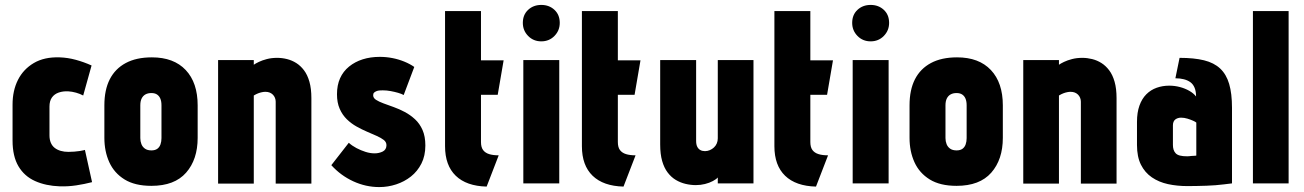

<svg xmlns="http://www.w3.org/2000/svg" viewBox="-20 -745 5297 780"><path d="M318 -357 352 -479Q321 -493 288 -502Q255 -511 222 -512Q160 -514 117.5 -489Q75 -464 53 -420.5Q31 -377 31 -320V-174Q31 -110 55 -69.5Q79 -29 122.5 -9.5Q166 10 223 12Q257 13 290 8Q323 3 354 -5L325 -136Q325 -136 319.5 -134.5Q314 -133 304 -131.5Q294 -130 282 -129Q270 -128 258 -128Q241 -128 227 -132Q213 -136 202.5 -144Q192 -152 186.5 -165Q181 -178 181 -195V-312Q181 -335 191 -349Q201 -363 218.5 -369Q236 -375 257 -374Q273 -373 289 -368.5Q305 -364 318 -357Z M783 -185V-317Q783 -409 734.5 -460.5Q686 -512 597 -512Q534 -512 491 -489Q448 -466 426 -423Q404 -380 404 -317V-185Q404 -130 424 -86Q444 -42 486 -16Q528 10 595 10Q689 10 736 -43.5Q783 -97 783 -185ZM636 -317V-184Q636 -170 632 -158.5Q628 -147 619 -140.5Q610 -134 595 -134Q579 -134 569 -141Q559 -148 554.5 -159.5Q550 -171 550 -184V-317Q550 -334 555.5 -345Q561 -356 571 -361.5Q581 -367 595 -367Q609 -367 618 -361Q627 -355 631.5 -344Q636 -333 636 -317Z M1100 -332V1H1245V-346Q1245 -385 1237 -413Q1229 -441 1215 -459.5Q1201 -478 1183.5 -489Q1166 -500 1146 -505Q1126 -510 1106 -510Q1083 -510 1064 -505Q1045 -500 1031.5 -493.5Q1018 -487 1011 -482V-501H866V1H1011V-357Q1021 -363 1029 -366Q1037 -369 1044.5 -370.5Q1052 -372 1058 -372Q1068 -372 1075.5 -369Q1083 -366 1088.5 -360.5Q1094 -355 1097 -347.5Q1100 -340 1100 -332Z M1620 -359 1663 -473Q1646 -485 1623 -494.5Q1600 -504 1574.5 -509Q1549 -514 1523 -514Q1485 -514 1453.5 -504Q1422 -494 1398 -474.5Q1374 -455 1361.5 -427Q1349 -399 1349 -362Q1349 -328 1360 -303Q1371 -278 1389 -260.5Q1407 -243 1428.5 -231Q1450 -219 1471 -210Q1492 -201 1510 -193Q1528 -185 1539 -176.5Q1550 -168 1550 -155Q1550 -146 1546 -139.5Q1542 -133 1535 -129.5Q1528 -126 1519.5 -124Q1511 -122 1502 -122Q1484 -122 1465 -128Q1446 -134 1428 -143.5Q1410 -153 1397 -165L1326 -74Q1364 -32 1415 -8.5Q1466 15 1521 15Q1556 15 1589.5 4Q1623 -7 1649.5 -28Q1676 -49 1692 -80.5Q1708 -112 1708 -154Q1708 -191 1696.5 -217Q1685 -243 1666 -260.5Q1647 -278 1624.5 -290Q1602 -302 1579.5 -310Q1557 -318 1538 -325Q1519 -332 1507.5 -339.5Q1496 -347 1496 -358Q1496 -365 1499.5 -368.5Q1503 -372 1509 -374.5Q1515 -377 1521.5 -377.5Q1528 -378 1535 -378Q1551 -378 1567 -375Q1583 -372 1597 -368Q1611 -364 1620 -359Z M1934 -168V-360H2002L2026 -500H1934V-700H1788V-151Q1788 -73 1831.5 -31Q1875 11 1957 13L2006 -114Q1983 -114 1967 -119Q1951 -124 1942.5 -135.5Q1934 -147 1934 -168Z M2106 0H2252V-501H2106ZM2179 -725Q2147 -725 2125.5 -705Q2104 -685 2104 -652Q2104 -621 2125.5 -599Q2147 -577 2179 -577Q2211 -577 2232.5 -599Q2254 -621 2254 -652Q2254 -685 2232.5 -705Q2211 -725 2179 -725Z M2490 -168V-360H2558L2582 -500H2490V-700H2344V-151Q2344 -73 2387.5 -31Q2431 11 2513 13L2562 -114Q2539 -114 2523 -119Q2507 -124 2498.5 -135.5Q2490 -147 2490 -168Z M2896 -24V0H3041V-501H2896V-183Q2896 -172 2892 -162.5Q2888 -153 2880.5 -146Q2873 -139 2863.5 -135Q2854 -131 2844 -131Q2833 -131 2825 -135.5Q2817 -140 2812.5 -149Q2808 -158 2808 -173V-501H2662V-158Q2662 -119 2670 -91Q2678 -63 2692.5 -44Q2707 -25 2725.5 -14Q2744 -3 2765 2Q2786 7 2807 7Q2826 7 2844 2.5Q2862 -2 2876 -9.5Q2890 -17 2896 -24Z M3272 -168V-360H3340L3364 -500H3272V-700H3126V-151Q3126 -73 3169.5 -31Q3213 11 3295 13L3344 -114Q3321 -114 3305 -119Q3289 -124 3280.5 -135.5Q3272 -147 3272 -168Z M3444 0H3590V-501H3444ZM3517 -725Q3485 -725 3463.5 -705Q3442 -685 3442 -652Q3442 -621 3463.5 -599Q3485 -577 3517 -577Q3549 -577 3570.5 -599Q3592 -621 3592 -652Q3592 -685 3570.5 -705Q3549 -725 3517 -725Z M4054 -185V-317Q4054 -409 4005.5 -460.5Q3957 -512 3868 -512Q3805 -512 3762 -489Q3719 -466 3697 -423Q3675 -380 3675 -317V-185Q3675 -130 3695 -86Q3715 -42 3757 -16Q3799 10 3866 10Q3960 10 4007 -43.5Q4054 -97 4054 -185ZM3907 -317V-184Q3907 -170 3903 -158.5Q3899 -147 3890 -140.5Q3881 -134 3866 -134Q3850 -134 3840 -141Q3830 -148 3825.5 -159.5Q3821 -171 3821 -184V-317Q3821 -334 3826.5 -345Q3832 -356 3842 -361.5Q3852 -367 3866 -367Q3880 -367 3889 -361Q3898 -355 3902.5 -344Q3907 -333 3907 -317Z M4371 -332V1H4516V-346Q4516 -385 4508 -413Q4500 -441 4486 -459.5Q4472 -478 4454.5 -489Q4437 -500 4417 -505Q4397 -510 4377 -510Q4354 -510 4335 -505Q4316 -500 4302.5 -493.5Q4289 -487 4282 -482V-501H4137V1H4282V-357Q4292 -363 4300 -366Q4308 -369 4315.5 -370.5Q4323 -372 4329 -372Q4339 -372 4346.5 -369Q4354 -366 4359.5 -360.5Q4365 -355 4368 -347.5Q4371 -340 4371 -332Z M4839 -353Q4829 -366 4811.5 -376Q4794 -386 4773 -391.5Q4752 -397 4730 -397Q4703 -397 4679 -388.5Q4655 -380 4637 -362Q4619 -344 4609 -316Q4599 -288 4599 -250V-156Q4599 -108 4615 -76Q4631 -44 4659.5 -24.5Q4688 -5 4725 3Q4762 11 4805 11Q4825 11 4844 10.5Q4863 10 4881.5 9.5Q4900 9 4917.5 7.5Q4935 6 4952 4Q4969 2 4985 0V-307Q4985 -365 4973.5 -404Q4962 -443 4937 -466.5Q4912 -490 4871.5 -500Q4831 -510 4772 -510L4755 -427Q4774 -427 4789.5 -423Q4805 -419 4816 -411Q4827 -403 4833 -388.5Q4839 -374 4839 -353ZM4840 -247V-113Q4840 -113 4837.5 -112.5Q4835 -112 4830.5 -112Q4826 -112 4821 -111.5Q4816 -111 4811.5 -110.5Q4807 -110 4803 -110Q4785 -110 4773.5 -113Q4762 -116 4756 -122.5Q4750 -129 4747.5 -137.5Q4745 -146 4745 -156V-236Q4745 -244 4747.5 -250Q4750 -256 4754.5 -259.5Q4759 -263 4765 -265Q4771 -267 4778 -267Q4791 -267 4804 -263Q4817 -259 4827 -254.5Q4837 -250 4840 -247Z M5070 0H5215V-700H5070Z"/></svg>

Font: Advent Pro ExtraBold
Style: Regular
Weight: 800
Designer: VivaRado, Andreas Kalpakidis
Foundry: VivaRado, Andreas Kalpakidis
Version: Version 3.000